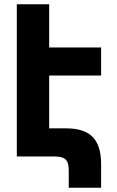

<svg xmlns="http://www.w3.org/2000/svg" viewBox="-20 -735 548 902"><path d="M234 0C294 0 303 23 303 70V147H455V36C455 -85 399 -132 291 -132H211V-380H455V-512H211V-715H59V0Z"/></svg>

Font: Noto Sans Armenian ExtraCondensed ExtraBold
Style: Regular
Weight: 800
Width: 2
Designer: Monotype Design Team
Foundry: Monotype Imaging Inc.
Version: Version 2.008